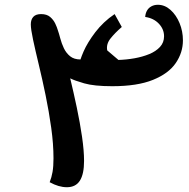

<svg xmlns="http://www.w3.org/2000/svg" viewBox="-20 -759 791 804"><path d="M260 25Q226 25 188 4Q196 -16 200 -39Q204 -62 204 -96Q204 -156 194.5 -224Q185 -292 171 -360Q157 -428 142.5 -488Q128 -548 118.5 -592.5Q109 -637 109 -657Q109 -677 119.5 -688.5Q130 -700 152 -700Q176 -700 190 -688Q204 -676 211.5 -660Q219 -644 222 -633Q227 -619 232.5 -598Q238 -577 247.5 -557Q257 -537 273.5 -523.5Q290 -510 317 -510Q322 -525 330 -543.5Q338 -562 350.5 -582.5Q363 -603 379 -624Q395 -645 415.5 -664.5Q436 -684 460 -700L490 -646Q461 -621 442.5 -597.5Q424 -574 429 -548L476 -508Q510 -509 543.5 -515Q577 -521 605 -532.5Q633 -544 650 -562.5Q667 -581 667 -607Q667 -637 645 -660Q623 -683 588 -688Q589 -703 595.5 -714.5Q602 -726 614 -732.5Q626 -739 641 -739Q670 -739 694 -717.5Q718 -696 732 -662Q746 -628 746 -590Q746 -539 716 -495Q686 -451 620.5 -424.5Q555 -398 450 -398Q374 -398 332.5 -410Q291 -422 274 -431Q288 -373 301.5 -309Q315 -245 323.5 -186.5Q332 -128 332 -85Q332 -30 314.5 -2.5Q297 25 260 25Z"/></svg>

Font: Lemonada
Style: Regular
Weight: 400
Designer: Mohamed Gaber (Arabic), Eduardo Tunni (Latin)
Foundry: Kief Type Foundry
Version: Version 4.005